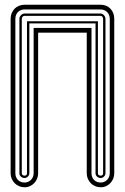

<svg xmlns="http://www.w3.org/2000/svg" viewBox="-20 -791 526 811"><path d="M462.6 -59.1Q462.6 -47.4 458.4 -36.7Q454.1 -26.1 446.4 -17.9Q438.7 -9.8 428.3 -4.9Q418 0 405.5 0Q393.1 0 382.3 -4.5Q371.6 -9 363.6 -17.1Q355.7 -25.1 351.1 -35.9Q346.4 -46.6 346.4 -59.1V-653.1H141.1V-59.1Q141.1 -47.4 136.8 -36.7Q132.6 -26.1 124.9 -17.9Q117.2 -9.8 106.8 -4.9Q96.4 0 84 0Q71.5 0 60.8 -4.5Q50 -9 42.1 -17.1Q34.2 -25.1 29.5 -35.9Q24.9 -46.6 24.9 -59.1V-711.9Q24.9 -724.6 29.4 -735.5Q33.9 -746.3 41.7 -754.3Q49.6 -762.2 60.4 -766.6Q71.3 -771 84 -771H405.5Q418.2 -771 428.7 -766.5Q439.2 -762 446.8 -753.9Q454.3 -745.8 458.5 -735.1Q462.6 -724.4 462.6 -711.9ZM44.9 -59.1Q44.9 -50.3 47.9 -43.1Q50.8 -35.9 55.9 -30.8Q61 -25.6 68.2 -22.8Q75.4 -20 84 -20Q92.3 -20 99.2 -23.2Q106.2 -26.4 111.3 -31.7Q116.5 -37.1 119.3 -44.2Q122.1 -51.3 122.1 -59.1V-673.1H366.5V-59.1Q366.5 -50.3 369.4 -43.1Q372.3 -35.9 377.4 -30.8Q382.6 -25.6 389.8 -22.8Q397 -20 405.5 -20Q413.8 -20 420.8 -23.2Q427.7 -26.4 432.9 -31.7Q438 -37.1 440.8 -44.2Q443.6 -51.3 443.6 -59.1V-711.9Q443.6 -720.2 440.8 -727.3Q438 -734.4 432.9 -739.6Q427.7 -744.9 420.8 -747.9Q413.8 -751 405.5 -751H84Q75.4 -751 68.2 -748.2Q61 -745.4 55.9 -740.2Q50.8 -735.1 47.9 -727.9Q44.9 -720.7 44.9 -711.9ZM425.5 -59.1Q425.5 -54.9 423.7 -51.3Q421.9 -47.6 418.9 -44.9Q416 -42.2 412.5 -40.6Q408.9 -39.1 405.5 -39.1Q401.4 -39.1 397.5 -40.5Q393.6 -42 390.4 -44.6Q387.2 -47.1 385.4 -50.9Q383.5 -54.7 383.5 -59.1V-692.1H104V-59.1Q104 -54.9 102.2 -51.3Q100.3 -47.6 97.4 -44.9Q94.5 -42.2 90.9 -40.6Q87.4 -39.1 84 -39.1Q79.8 -39.1 75.9 -40.5Q72 -42 68.8 -44.6Q65.7 -47.1 63.8 -50.9Q62 -54.7 62 -59.1V-711.9Q62 -716.1 63.8 -720Q65.7 -723.9 68.8 -727.1Q72 -730.2 75.9 -732.1Q79.8 -733.9 84 -733.9H405.5Q409.2 -733.9 412.8 -731.8Q416.5 -729.7 419.3 -726.6Q422.1 -723.4 423.8 -719.5Q425.5 -715.6 425.5 -711.9ZM72 -59.1Q72 -53.7 75.7 -51.4Q79.3 -49.1 84 -49.1Q89.4 -49.1 91.7 -52.1Q94 -55.2 94 -59.1V-701.2H393.6V-59.1Q393.6 -53.7 397.2 -51.4Q400.9 -49.1 405.5 -49.1Q410.9 -49.1 413.2 -52.1Q415.5 -55.2 415.5 -59.1V-711.9Q415.5 -715.8 412.5 -720Q409.4 -724.1 405.5 -724.1H84Q78.6 -724.1 75.3 -720.3Q72 -716.6 72 -711.9Z"/></svg>

Font: TafelwerkOT
Style: Regular
Weight: 400
Designer: Peter Wiegel
Foundry: Peter Wiegel, based on an original design named Oxford by Christine Lord, 1969
Version: Version 1.000